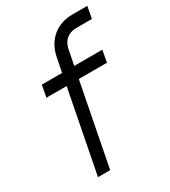

<svg xmlns="http://www.w3.org/2000/svg" viewBox="-176 -798 785 887"><g transform="rotate(-30 217.0 -355.0)"><path d="M193 -575 178 -500H70L58 -437H166L81 0H146L231 -437H381L393 -500H243L259 -582C267 -622 297 -647 337 -647H422L434 -710H354C270 -710 209 -658 193 -575Z"/></g></svg>

Font: Uncut Sans Book Italic
Style: Regular
Weight: 350
Italic angle: -11°
Designer: Kasper Nordkvist
Foundry: UNCUT.wtf
Version: Version 1.304;Glyphs 3.2 (3246)